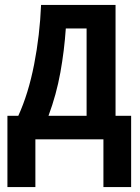

<svg xmlns="http://www.w3.org/2000/svg" viewBox="-20 -563 566 776"><path d="M447 -543V-95H510V193H398V0H123V193H10V-95H54Q95 -185 118 -303Q141 -421 146 -543ZM330 -448H246Q240 -359 224 -270Q208 -181 176 -95H330Z"/></svg>

Font: Avrile Sans Condensed SemiBold
Style: Regular
Weight: 600
Width: 3
Designer: Monotype Design Team
Foundry: Monotype Imaging Inc.
Version: Version 2.001;September 10, 2019;FontCreator 11.5.0.2425 64-